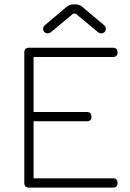

<svg xmlns="http://www.w3.org/2000/svg" viewBox="-20 -849 587 869"><path d="M111 0Q90 0 90 -21V-612Q90 -633 111 -633H491Q512 -633 512 -612Q512 -591 491 -591H132V-342H373Q394 -342 394 -321Q394 -300 373 -300H132V-42H491Q512 -42 512 -21Q512 0 491 0ZM196 -698Q187 -698 181 -704Q175 -710 175 -719Q175 -728.5 183 -735L284 -820Q296 -829 310 -829H324Q338 -829 350 -820L451 -735Q459 -728.5 459 -719Q459 -710 453 -704Q447 -698 438 -698Q430.5 -698 424 -703L323 -787H311L210 -703Q203.5 -698 196 -698Z"/></svg>

Font: Jura Light Light
Style: Regular
Weight: 300
Version: Version 5.106